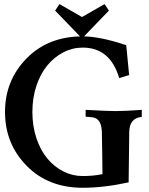

<svg xmlns="http://www.w3.org/2000/svg" viewBox="-20 -912 724 935"><path d="M382.8 -680.2Q333 -680.2 288.3 -657Q243.7 -633.8 210.2 -593.3Q176.8 -552.7 157.2 -493.9Q137.7 -435.1 137.7 -366.7Q137.7 -298.3 157.2 -239.5Q176.8 -180.7 210.2 -140.4Q243.7 -100.1 288.3 -77.4Q333 -54.7 382.8 -54.7Q435.5 -54.7 479 -64Q478.5 -97.7 477.8 -166.3Q477.1 -234.9 476.1 -268.6Q474.6 -335.4 429.7 -340.8Q412.1 -342.3 397 -343.8V-377Q503.4 -371.1 543 -371.1Q590.8 -371.1 670.4 -377V-342.8Q609.9 -336.9 609.4 -268.6L606.4 -23.9Q485.8 2.4 382.8 2.4Q216.8 2.4 112.3 -102.1Q4.4 -210 4.4 -366.7Q4.4 -522.5 112.3 -630.4Q216.8 -734.9 382.8 -734.9Q466.3 -734.9 594.7 -691.9Q608.9 -547.9 608.9 -546.4L560.5 -531.7Q516.6 -680.2 382.8 -680.2ZM379.4 -724.6 248.5 -860.4 269.5 -892.1 379.4 -829.1Q448.7 -868.2 489.3 -892.1L510.3 -860.4Z"/></svg>

Font: Flanker
Style: Bold
Weight: 700
Designer: Flanker
Foundry: Flanker
Version: Version 2.021